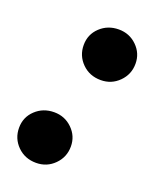

<svg xmlns="http://www.w3.org/2000/svg" viewBox="-98 -519 476 592"><g transform="rotate(20 139.5 -223.0)"><path d="M191 -294Q154 -294 129.5 -318.5Q105 -343 105 -378Q105 -413 130 -436.5Q155 -460 191 -460Q226 -460 250.5 -436Q275 -412 275 -378Q275 -343 250.5 -318.5Q226 -294 191 -294ZM91 14Q54 14 29.5 -10.5Q5 -35 5 -70Q5 -105 30 -128.5Q55 -152 91 -152Q126 -152 150.5 -128Q175 -104 175 -70Q175 -35 150.5 -10.5Q126 14 91 14Z"/></g></svg>

Font: Baskervville
Style: Bold Italic
Weight: 700
Italic angle: -18°
Version: Version 1.100